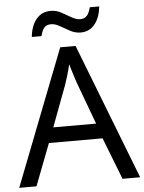

<svg xmlns="http://www.w3.org/2000/svg" viewBox="-60 -961 759 1009"><g transform="rotate(-5 319.5 -456.5)"><path d="M545 0 459 -221H176L91 0H0L279 -717H360L638 0ZM352 -517Q349 -525 342 -546Q335 -567 328.5 -589.5Q322 -612 318 -624Q311 -593 302 -563.5Q293 -534 287 -517L206 -301H432ZM135 -784Q141 -843 169.5 -877.5Q198 -912 245 -912Q275 -912 301.5 -897.5Q328 -883 352 -869Q376 -855 397 -855Q420 -855 432.5 -869.5Q445 -884 452 -913H502Q496 -855 468 -820Q440 -785 393 -785Q365 -785 338.5 -799Q312 -813 287.5 -827.5Q263 -842 241 -842Q217 -842 205 -827.5Q193 -813 186 -784Z"/></g></svg>

Font: Noto Sans Old South Arabian
Style: Regular
Weight: 400
Designer: Monotype Design Team
Foundry: Monotype Imaging Inc.
Version: Version 2.001; ttfautohint (v1.8.4.7-5d5b)